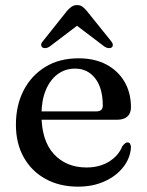

<svg xmlns="http://www.w3.org/2000/svg" viewBox="-20 -704 562 736"><path d="M482 -292.5Q482 -269.5 468.2 -257.2Q454.5 -245 428.5 -245H108.5V-277H349Q374 -277 374 -299Q374 -366 345 -403.5Q316 -441 267.5 -441Q229.5 -441 200.5 -419.2Q171.5 -397.5 155.2 -357.8Q139 -318 139 -264.5Q139 -165 186.5 -113.5Q234 -62 311.5 -62Q361 -62 397.5 -84.2Q434 -106.5 449 -143.5Q455.5 -151.5 459.8 -154.8Q464 -158 469 -158Q476 -158 479 -152Q482 -146 482 -138Q479 -97 452.2 -63Q425.5 -29 380.8 -8.8Q336 11.5 279 11.5Q208.5 11.5 154.8 -18Q101 -47.5 71 -101Q41 -154.5 41 -226Q41 -299.5 70.2 -356.8Q99.5 -414 153.2 -447.2Q207 -480.5 281.5 -480.5Q343 -480.5 388 -456.5Q433 -432.5 457.5 -390.2Q482 -348 482 -292.5ZM295.5 -620.5H255L381 -525Q389 -520 396.2 -519.5Q403.5 -519 408.5 -522.5Q412.5 -526 412.5 -532Q412.5 -538 406.5 -545.5L312 -663Q303 -673.5 295 -679Q287 -684.5 275.5 -684.5Q264 -684.5 255.5 -679Q247 -673.5 237.5 -663L144 -545.5Q137.5 -538 137.8 -532Q138 -526 142 -522.5Q147.5 -519 154.5 -519.5Q161.5 -520 169.5 -525Z"/></svg>

Font: Fraunces 11pt
Style: Regular
Weight: 400
Version: Version 1.000;[b76b70a41]